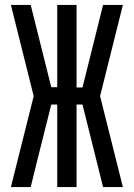

<svg xmlns="http://www.w3.org/2000/svg" viewBox="-20 -755 540 775"><path d="M476 0H396L313 -333H289V0H211V-333H187L127 -94L104 0H24L116 -367L24 -735H104L187 -403H211V-735H289V-402H313L396 -735H476L384 -367Z"/></svg>

Font: Iosevka MaddieWtf
Style: Regular
Weight: 400
Monospace: yes
Designer: Belleve Invis
Foundry: Belleve Invis
Version: Version 31.3.0; ttfautohint (v1.8.3)